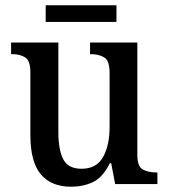

<svg xmlns="http://www.w3.org/2000/svg" viewBox="-20 -697 639 727"><path d="M249 10Q174 10 134.5 -37Q95 -84 95 -186V-423Q95 -467 75.5 -479.5Q56 -492 25 -492H22V-536H201V-196Q201 -130 219.5 -94Q238 -58 289 -58Q345 -58 370 -102Q395 -146 395 -218V-421Q395 -468 374 -480Q353 -492 324 -492H321V-536H500V-111Q500 -66 521 -55Q542 -44 572 -44H576V0H416L401 -79H396Q369 -25 332 -7.5Q295 10 249 10ZM153 -614V-677H421V-614Z"/></svg>

Font: Noto Serif Thai SemiCondensed Medium
Style: Regular
Weight: 500
Width: 4
Designer: Monotype Design Team
Foundry: Monotype Imaging Inc.
Version: Version 2.002; ttfautohint (v1.8.4.7-5d5b)